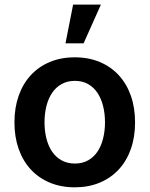

<svg xmlns="http://www.w3.org/2000/svg" viewBox="-20 -801 648 832"><path d="M304 10.7Q244 10.7 195.7 -9.6Q147.4 -29.8 113.3 -66.8Q79.2 -103.7 60.9 -155.5Q42.6 -207.4 42.6 -270.6Q42.6 -334.2 60.9 -386Q79.2 -437.9 113.3 -475Q147.4 -512.1 195.7 -532.3Q244 -552.6 304 -552.6Q364 -552.6 412.3 -532.3Q460.6 -512.1 494.7 -475Q528.8 -437.9 547.1 -386Q565.3 -334.2 565.3 -270.6Q565.3 -207.4 547.1 -155.5Q528.8 -103.7 494.7 -66.8Q460.6 -29.8 412.3 -9.6Q364 10.7 304 10.7ZM304.7 -92.3Q337.4 -92.3 361.9 -106.2Q386.4 -120 402.5 -144.2Q418.7 -168.3 426.8 -201Q435 -233.7 435 -271Q435 -308.2 426.8 -341.1Q418.7 -373.9 402.5 -398.3Q386.4 -422.6 361.9 -436.6Q337.4 -450.6 304.7 -450.6Q271.7 -450.6 246.8 -436.6Q221.9 -422.6 205.6 -398.3Q189.3 -373.9 181.1 -341.1Q172.9 -308.2 172.9 -271Q172.9 -233.7 181.1 -201Q189.3 -168.3 205.6 -144.2Q221.9 -120 246.8 -106.2Q271.7 -92.3 304.7 -92.3ZM296.9 -781.2H417.3L342.3 -613.3H263.8Z"/></svg>

Font: Interop SemBd
Style: Regular
Weight: 600
Designer: Rasmus Andersson, Google, Jang Haemin
Foundry: jhaemin
Version: Version 1.008